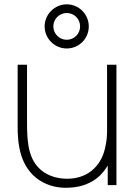

<svg xmlns="http://www.w3.org/2000/svg" viewBox="-20 -865 637 897"><path d="M291.7 -638.5C349 -638.5 394.8 -684.4 394.8 -741.7C394.8 -797.9 349 -844.8 291.7 -844.8C235.4 -844.8 188.5 -797.9 188.5 -741.7C188.5 -684.4 235.4 -638.5 291.7 -638.5ZM291.7 -804.2C327.1 -804.2 354.2 -776 354.2 -741.7C354.2 -707.3 327.1 -679.2 291.7 -679.2C257.3 -679.2 229.2 -707.3 229.2 -741.7C229.2 -776 257.3 -804.2 291.7 -804.2ZM480.2 -562.5V-253.1C480.2 -229.2 478.1 -206.3 472.9 -183.3C465.6 -141.7 446.9 -102.1 416.7 -75C387.5 -46.9 346.9 -32.3 305.2 -30.2C262.5 -28.1 220.8 -37.5 186.5 -59.4C115.6 -107.3 106.3 -187.5 106.3 -288.5V-562.5H62.5V-288.5C60.4 -182.3 77.1 -82.3 162.5 -24C206.3 5.2 258.3 15.6 307.3 11.5C357.3 9.4 408.3 -8.3 445.8 -43.8C460.4 -58.3 472.9 -74 483.3 -91.7V0H524V-562.5Z"/></svg>

Font: Manrope Thin
Style: Regular
Weight: 100
Width: 4
Designer: Michael Sharanda
Foundry: Michael Sharanda
Version: Version 2.000;PS 002.000;hotconv 1.0.88;makeotf.lib2.5.64775